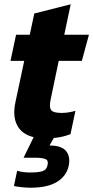

<svg xmlns="http://www.w3.org/2000/svg" viewBox="-20 -636 435 896"><path d="M122 240Q105 240 80.5 237.5Q56 235 45 232L60 161Q87 169 119 169Q160 169 179 162.5Q198 156 202 134Q207 111 190 105.5Q173 100 144 100H90L137 4Q82 -9 60 -51.5Q38 -94 52 -159L93 -352H29L55 -474H119L140 -573L310 -616L280 -474H395L362 -352H254L216 -170Q209 -136 218.5 -122.5Q228 -109 268 -109Q299 -109 332 -119L309 -10Q291 -3 272 1.5Q253 6 231 8L211 43Q267 43 288 68.5Q309 94 301 136Q291 185 246.5 212.5Q202 240 122 240Z"/></svg>

Font: Kanit SemiBold
Style: Italic
Weight: 600
Italic angle: -12°
Designer: Katatrad Team
Foundry: CadsonDemak
Version: Version 2.000; ttfautohint (v1.8.3)